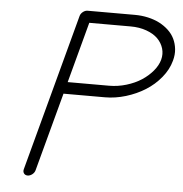

<svg xmlns="http://www.w3.org/2000/svg" viewBox="-54 -821 830 872"><g transform="rotate(5 361.0 -384.5)"><path d="M422.4 -384.5H233.9L137.9 -26.9Q135 -15.9 124.9 -7.9Q114.7 0 103.8 0Q92.8 0 87 -7.9Q81.3 -15.9 84.2 -26.9Q116.2 -146.2 180.1 -384.6Q243.9 -623 275.9 -742.2Q278.8 -753.2 288.9 -761.2Q299.1 -769.3 310.1 -769.3H525.4Q557.1 -769.3 585.9 -762.8Q614.7 -756.3 638.2 -744.3Q661.6 -732.2 679.8 -715.1Q698 -698 708.3 -676.6Q718.5 -655.3 721.2 -630.1Q723.9 -605 716.1 -576.9Q705.1 -535.9 675.4 -499.8Q645.8 -463.6 605.8 -438.6Q565.9 -413.6 517.9 -399Q470 -384.5 422.4 -384.5ZM436.8 -438.5Q476.8 -438.5 515.6 -450.2Q554.4 -461.9 584 -481.2Q613.5 -500.5 634.4 -525.5Q655.3 -550.5 662.4 -576.9Q669.4 -603.3 662 -628.3Q654.5 -653.3 635.3 -672.6Q616 -691.9 583.5 -703.6Q551 -715.3 511 -715.3H322.5L248.3 -438.5Z"/></g></svg>

Font: Tecnico
Style: FinoInclinado
Weight: 400
Italic angle: -15°
Version: Version 1.3